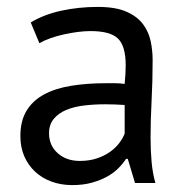

<svg xmlns="http://www.w3.org/2000/svg" viewBox="-20 -528 536 556"><path d="M39 0ZM69 -463Q107 -486 157.5 -497Q208 -508 263 -508Q315 -508 346.5 -494Q378 -480 394.5 -457.5Q411 -435 416.5 -408Q422 -381 422 -354Q422 -294 419 -237Q416 -180 416 -129Q416 -92 419 -59Q422 -26 430 2H371L350 -68H345Q336 -54 322.5 -40.5Q309 -27 290 -16.5Q271 -6 246 1Q221 8 189 8Q157 8 129.5 -2Q102 -12 82 -30.5Q62 -49 50.5 -75Q39 -101 39 -134Q39 -178 57 -207.5Q75 -237 107.5 -254.5Q140 -272 185.5 -279.5Q231 -287 286 -287Q300 -287 313.5 -287Q327 -287 341 -285Q344 -315 344 -339Q344 -394 322 -416Q300 -438 242 -438Q225 -438 205.5 -435.5Q186 -433 165.5 -428.5Q145 -424 126.5 -417.5Q108 -411 94 -403ZM211 -62Q239 -62 261 -69.5Q283 -77 299 -88.5Q315 -100 325.5 -114Q336 -128 341 -141V-224Q327 -225 312.5 -225.5Q298 -226 284 -226Q253 -226 223.5 -222.5Q194 -219 171.5 -209.5Q149 -200 135.5 -183.5Q122 -167 122 -142Q122 -107 147 -84.5Q172 -62 211 -62Z"/></svg>

Font: PT Sans
Style: Regular
Weight: 400
Version: Version 2.003W OFL; ttfautohint (v1.6)